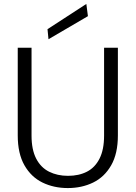

<svg xmlns="http://www.w3.org/2000/svg" viewBox="-20 -942 688 974"><path d="M324 12Q253 12 195.5 -16Q138 -44 104 -103.5Q70 -163 70 -255V-700H140V-254Q140 -183 163.5 -137.5Q187 -92 229 -71Q271 -50 325 -50Q380 -50 421 -71Q462 -92 485 -137.5Q508 -183 508 -254V-700H578V-255Q578 -163 544 -103.5Q510 -44 452.5 -16Q395 12 324 12ZM226 -743 221 -794 418 -922 426 -860Z"/></svg>

Font: DM Sans 16pt Light
Style: Regular
Weight: 300
Version: Version 4.004;gftools[0.9.30]